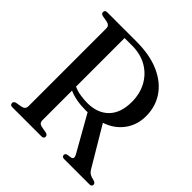

<svg xmlns="http://www.w3.org/2000/svg" viewBox="-183 -851 1001 1001"><g transform="rotate(45 318.0 -350.0)"><path d="M576.5 -460.5Q576.5 -394.5 540 -345.8Q503.5 -297 441.5 -276.5L568.5 -63Q578.5 -46.5 589.2 -40.5Q600 -34.5 616.5 -31Q635.5 -26 635.5 -14.5Q635.5 0 618.5 0H432.5Q415.5 0 415.5 -14.5Q415.5 -23.5 427 -27.5L453 -31.5Q472 -36 458 -61.5L346 -259.5Q339.5 -259 332.5 -259Q259.5 -259 209 -281.5V-62.5Q209 -42 229.5 -37L267.5 -30Q282 -26 282 -14.5Q282 0 265 0H50.5Q33.5 0 33.5 -14.5Q33.5 -26 47 -30L83.5 -36.5Q106 -42 106 -63V-639.5Q106 -658 83.5 -663.5L47 -670Q33.5 -674 33.5 -685.5Q33.5 -700 50.5 -700H266Q365 -700 434.2 -669.2Q503.5 -638.5 540 -584.5Q576.5 -530.5 576.5 -460.5ZM209 -669V-311Q233.5 -300 260.8 -296Q288 -292 311.5 -292Q386 -292 428.8 -335.5Q471.5 -379 471.5 -460Q471.5 -520.5 445.8 -567.8Q420 -615 373.5 -642Q327 -669 264 -669Z"/></g></svg>

Font: Fraunces 144pt S050
Style: Regular
Weight: 400
Version: Version 1.000; ttfautohint (v1.8.3)